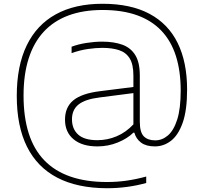

<svg xmlns="http://www.w3.org/2000/svg" viewBox="-20 -769 1082 1019"><path d="M548 230Q390.5 229.5 284 174Q177.5 118.5 123.2 9.5Q69 -99.5 69 -260Q69 -419.5 122 -528.5Q175 -637.5 276.5 -693.2Q378 -749 524 -749Q674 -749 773.8 -695.5Q873.5 -642 923.2 -540.2Q973 -438.5 973 -294Q973 -184.5 949.8 -118.2Q926.5 -52 887.8 -22Q849 8 802 8Q755.5 8 728.8 -12Q702 -32 693 -65H688Q656 -33.5 605 -12.8Q554 8 497 8Q416 8 370.5 -29.8Q325 -67.5 325 -134Q325 -200 369.2 -236.5Q413.5 -273 510 -285L709 -310L704 -277L510 -252Q432 -242.5 397 -214.5Q362 -186.5 362 -136Q362 -84.5 394.8 -54.8Q427.5 -25 497 -25Q550.5 -25 599.8 -46Q649 -67 688 -109V-368Q688 -427 668.5 -458.8Q649 -490.5 612 -502.8Q575 -515 523 -515Q489.5 -515 447 -509Q404.5 -503 360 -487V-521Q395.5 -534.5 439 -541.2Q482.5 -548 522 -548Q584.5 -548 629.2 -531.8Q674 -515.5 698 -476.5Q722 -437.5 722 -369V-123Q722 -67 743.2 -45.5Q764.5 -24 804 -24Q840.5 -24 871.2 -50.2Q902 -76.5 920.5 -134.5Q939 -192.5 939 -288Q939 -391.5 913.8 -471.2Q888.5 -551 837 -605.5Q785.5 -660 707.5 -688Q629.5 -716 524 -716Q421.5 -716 343 -686.8Q264.5 -657.5 211.8 -600.2Q159 -543 132 -458.2Q105 -373.5 105 -262Q105 -147.5 132.5 -61.2Q160 25 215.5 82.2Q271 139.5 354 168.2Q437 197 548 197Q600.5 197 650.5 190Q700.5 183 756 168V202Q709 215.5 655.2 222.8Q601.5 230 548 230Z"/></svg>

Font: Encode Sans SC Expanded Thin
Style: Regular
Weight: 250
Width: 7
Designer: Multiple Designers
Foundry: Impallari Type
Version: Version 3.002